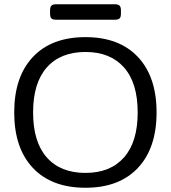

<svg xmlns="http://www.w3.org/2000/svg" viewBox="-20 -870 805 905"><path d="M216 -805V-821Q216 -837 222.5 -843.5Q229 -850 245 -850H521Q537 -850 543.5 -843.5Q550 -837 550 -821V-805Q550 -789 543.5 -783Q537 -777 521 -777H245Q229 -777 222.5 -783Q216 -789 216 -805ZM47 -340Q47 -508 135 -601.5Q223 -695 383 -695Q542 -695 630 -601.5Q718 -508 718 -340Q718 -172 630 -78.5Q542 15 383 15Q223 15 135 -78.5Q47 -172 47 -340ZM629 -340Q629 -479 564.5 -552Q500 -625 383 -625Q265 -625 200.5 -552Q136 -479 136 -340Q136 -201 200.5 -128Q265 -55 383 -55Q500 -55 564.5 -128Q629 -201 629 -340Z"/></svg>

Font: Mitr Light
Style: Regular
Weight: 300
Designer: Thanarat Vachiruckul
Foundry: Cadson Demak
Version: Version 1.003